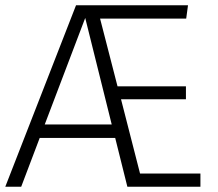

<svg xmlns="http://www.w3.org/2000/svg" viewBox="-20 -705 824 725"><path d="M401.9 -234.9 301.8 -637.2 148.9 -234.9ZM736.8 -49.8V0H460.9L415 -184.1H129.9L60.1 0H0L267.1 -685.1H689.9L683.1 -634.8H357.9L423.8 -378.9H682.1V-330.1H437L508.8 -49.8Z"/></svg>

Font: FiraSans-Light
Style: Regular
Weight: 300
Designer: Carrois Corporate & Edenspiekermann AG
Foundry: Carrois Corporate GbR & Edenspiekermann AG
Version: Version 3.106;PS 003.106;hotconv 1.0.70;makeotf.lib2.5.58329